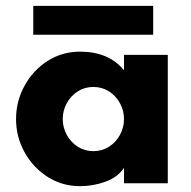

<svg xmlns="http://www.w3.org/2000/svg" viewBox="-20 -628 655 658"><path d="M35 -220Q35 -281 64 -334Q93 -387 142.9 -419Q192.9 -451 254 -451Q353 -451 405 -387V-440H555V0H405V-53Q384 -21 342 -5.5Q300 10 254 10Q192.9 10 142.9 -22Q93 -54 64 -106.5Q35 -159 35 -220ZM405 -220Q405 -249 391 -274.5Q377 -300 353.2 -315Q329.5 -330 300 -330Q270.5 -330 246.8 -315Q223 -300 209 -274.5Q195 -248.9 195 -220Q195 -191 209 -165.5Q223 -140 246.8 -125Q270.5 -110 300 -110Q329.5 -110 353.2 -125Q377 -140 391 -165.5Q405 -191.1 405 -220ZM94 -608H505V-509H94Z"/></svg>

Font: Teachers[wght]
Style: Regular
Weight: 400
Designer: Alfredo Marco Pradil & Chank Diesel
Version: Version 1.000;Glyphs 3.1.2 (3151)